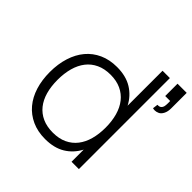

<svg xmlns="http://www.w3.org/2000/svg" viewBox="-189 -894 1074 1074"><g transform="rotate(45 348.0 -356.5)"><path d="M569 -720V0H511V-96Q483.5 -43.5 435.2 -14.2Q387 15 316.5 15Q257.5 15 211.5 -6Q165.5 -27 134 -64.5Q102.5 -102 86.2 -154.2Q70 -206.5 70 -269Q70 -333 86.8 -385.8Q103.5 -438.5 135 -476Q166.5 -513.5 212.2 -534.2Q258 -555 316.5 -555Q387.5 -555 435.8 -525.2Q484 -495.5 511 -443.5V-720ZM321.5 -499Q273.5 -499 237.8 -482.2Q202 -465.5 178.5 -435.2Q155 -405 143.2 -362.5Q131.5 -320 131.5 -269Q131.5 -217 143.2 -175Q155 -133 178.8 -103.2Q202.5 -73.5 238.2 -57.2Q274 -41 321.5 -41Q370 -41 405.5 -57.8Q441 -74.5 464.5 -104.8Q488 -135 499.5 -177Q511 -219 511 -269Q511 -321 499 -363.5Q487 -406 463.2 -436Q439.5 -466 404 -482.5Q368.5 -499 321.5 -499ZM625.5 -565Q627.5 -565 629.5 -565Q642 -565 649.2 -571.2Q656.5 -577.5 658.8 -587.8Q661 -598 661 -612.5Q661 -615.5 661 -618.5Q661 -622 661 -624.8Q661 -627.5 660.5 -630.5H621.5V-728H694V-605.5Q694 -579.5 684.8 -561.8Q675.5 -544 662.2 -538Q649 -532 637.5 -532Q630 -532 621.5 -534Z"/></g></svg>

Font: Vela Sans Light
Style: Regular
Weight: 300
Designer: Principal design: Mikhail Sharanda - project Manrope.
Design modification: Ravid Balaliev
Foundry: Mikhail Sharanda
Version: Version 1.001